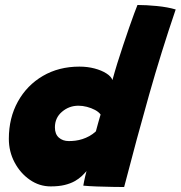

<svg xmlns="http://www.w3.org/2000/svg" viewBox="-20 -747 726 771"><path d="M314.5 -1.5Q315.5 -7.5 317.5 -17.8Q319.5 -28 322.2 -39.5Q325 -51 327.5 -60Q319 -50 307.5 -39.2Q296 -28.5 279.5 -19.2Q263 -10 239.5 -4.2Q216 1.5 183.5 1.5Q138 1.5 99.8 -25Q61.5 -51.5 38.5 -95Q15.5 -138.5 15.5 -189.5Q15.5 -273.5 51.8 -339Q88 -404.5 152 -442Q216 -479.5 299 -479.5Q331.5 -479.5 359.8 -472Q388 -464.5 407.2 -452.2Q426.5 -440 431.5 -425.5Q440 -457 451.2 -493.2Q462.5 -529.5 474.8 -566Q487 -602.5 498.2 -635Q509.5 -667.5 518.5 -691.8Q527.5 -716 532 -727Q567 -727 610.2 -722.8Q653.5 -718.5 685.5 -709Q627.5 -538.5 578.5 -365.5Q529.5 -192.5 478.5 4Q464.5 4 433 3.5Q401.5 3 368 1.8Q334.5 0.5 314.5 -1.5ZM256.5 -180.5Q269.5 -180.5 283.2 -182.2Q297 -184 311 -188.5Q325 -193 338.8 -200.5Q352.5 -208 365 -219.5Q367.5 -228.5 370 -238Q372.5 -247.5 375 -256.2Q377.5 -265 379.8 -273Q382 -281 384 -287Q376.5 -297.5 361.5 -305.5Q346.5 -313.5 329 -318Q311.5 -322.5 295 -322.5Q257.5 -322.5 229 -298.2Q200.5 -274 200.5 -235.5Q200.5 -208.5 216.2 -194.5Q232 -180.5 256.5 -180.5Z"/></svg>

Font: Grandstander Thin Black
Style: Italic
Weight: 900
Italic angle: -15°
Version: Version 1.200